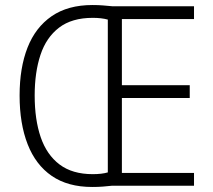

<svg xmlns="http://www.w3.org/2000/svg" viewBox="-20 -739 848 764"><path d="M348 -719Q371 -719 389 -717.5Q407 -716 428 -714H752V-663H465V-400H735V-349H465V-51H752V0H426Q408 2 389 3.5Q370 5 347 5Q250 5 186 -39Q122 -83 90 -165Q58 -247 58 -359Q58 -469 89.5 -549.5Q121 -630 185.5 -674.5Q250 -719 348 -719ZM349 -668Q266 -668 215 -629Q164 -590 141 -520.5Q118 -451 118 -359Q118 -263 142 -193Q166 -123 217 -84.5Q268 -46 349 -46Q385 -46 409 -53V-661Q384 -668 349 -668Z"/></svg>

Font: Noto Sans Georgian SemiCondensed Light
Style: Regular
Weight: 300
Width: 4
Designer: Monotype Design Team, Akaki Razmadze
Foundry: Google LLC
Version: Version 2.005; ttfautohint (v1.8.4.7-5d5b)